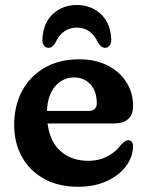

<svg xmlns="http://www.w3.org/2000/svg" viewBox="-20 -718 576 751"><path d="M500.5 -304Q500.5 -235 424 -235H166Q175 -163 217.8 -126Q260.5 -89 324.5 -89Q369 -89 402.2 -107.5Q435.5 -126 454.5 -153Q471.5 -170.5 482 -169.5Q500.5 -168.5 500.5 -145Q499.5 -104 472.8 -68Q446 -32 398 -9.8Q350 12.5 285.5 12.5Q209 12.5 153 -18.2Q97 -49 66.2 -103.8Q35.5 -158.5 35.5 -230Q35.5 -303.5 66 -361.2Q96.5 -419 153.5 -452.5Q210.5 -486 290.5 -486Q353.5 -486 400.8 -462Q448 -438 474.2 -396.8Q500.5 -355.5 500.5 -304ZM270.5 -415Q226 -415 196.2 -381Q166.5 -347 163.5 -284H326Q358.5 -284 358.5 -314Q358.5 -361.5 333.5 -388.2Q308.5 -415 270.5 -415ZM280.5 -610Q224.5 -610 197 -551.5Q185.5 -531 170 -531Q157.5 -531 151 -541.2Q144.5 -551.5 146 -568Q150 -630 188 -664.2Q226 -698.5 280.5 -698.5Q335 -698.5 373 -664.2Q411 -630 415 -568Q416.5 -551.5 409.8 -541.2Q403 -531 391 -531Q375.5 -531 363.5 -551.5Q336.5 -610 280.5 -610Z"/></svg>

Font: Fraunces 9pt SuperSoft SemiBold
Style: Regular
Weight: 600
Version: Version 1.000;[0bf87f6ff]